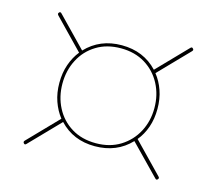

<svg xmlns="http://www.w3.org/2000/svg" viewBox="-71 -647 683 605"><g transform="rotate(15 270.5 -344.5)"><path d="M52.5 -140.5 146 -237Q129.5 -258 120 -285.2Q110.5 -312.5 110.5 -345Q110.5 -377.5 120 -404.8Q129.5 -432 146 -452.5L52.5 -549Q48 -554 52 -558Q56 -563 61 -557L153.5 -461.5Q199.5 -510 270.5 -510Q342 -510 387.5 -461.5L480 -557Q485 -563 489 -558Q493.5 -554 488.5 -549L395 -452.5Q411.5 -432 421 -404.8Q430.5 -377.5 430.5 -345Q430.5 -312.5 421 -285.2Q411.5 -258 394.5 -237.5L488.5 -140.5Q493.5 -136 489 -131.5Q485 -126.5 480 -132.5L386.5 -228.5Q341 -180.5 269.5 -180.5Q199 -180.5 154 -228.5L61 -132.5Q56 -126.5 52 -131.5Q48 -136 52.5 -140.5ZM270.5 -190.5Q316 -190.5 349.8 -211.5Q383.5 -232.5 402 -267.5Q420.5 -302.5 420.5 -345Q420.5 -388 402 -423.2Q383.5 -458.5 349.8 -479.2Q316 -500 270.5 -500Q224.5 -500 190.8 -479.2Q157 -458.5 138.8 -423.2Q120.5 -388 120.5 -345Q120.5 -302.5 138.8 -267.2Q157 -232 190.8 -211.2Q224.5 -190.5 270.5 -190.5Z"/></g></svg>

Font: Fraunces 144pt S000 Black
Style: Regular
Weight: 900
Version: Version 1.000; ttfautohint (v1.8.3)